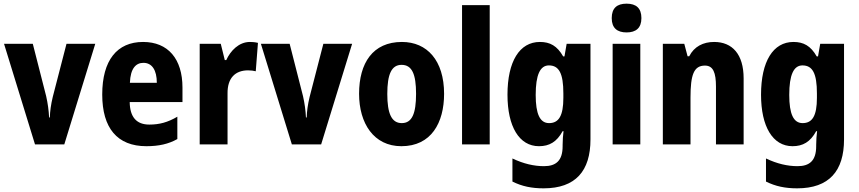

<svg xmlns="http://www.w3.org/2000/svg" viewBox="-20 -788 4687 1048"><path d="M171 0H331L500 -549H343L268 -259C258 -217 253 -181 252 -147H248C246 -186 241 -223 232 -263L159 -549H2Z M761 -559C619 -559 538 -459 538 -272C538 -89 620 10 779 10C847 10 900 -2 948 -29V-151C895 -120 850 -108 795 -108C725 -108 689 -149 688 -231H976V-310C976 -467 897 -559 761 -559ZM763 -445C810 -445 836 -405 836 -336H689C692 -415 722 -445 763 -445Z M1344 -559C1284 -559 1238 -511 1215 -460H1207L1185 -549H1070V0H1222V-278C1221 -363 1265 -404 1334 -404C1349 -404 1366 -402 1376 -399L1388 -554C1372 -558 1357 -559 1344 -559Z M1573 0H1733L1902 -549H1745L1670 -259C1660 -217 1655 -181 1654 -147H1650C1648 -186 1643 -223 1634 -263L1561 -549H1404Z M2404 -276C2404 -458 2311 -559 2174 -559C2015 -559 1940 -444 1940 -276C1940 -115 2020 10 2171 10C2334 10 2404 -118 2404 -276ZM2094 -275C2094 -383 2117 -434 2172 -434C2229 -434 2251 -383 2251 -276C2251 -168 2229 -116 2173 -116C2117 -116 2094 -169 2094 -275Z M2653 0V-760H2502V0Z M2927 -559C2816 -559 2750 -453 2750 -271C2750 -97 2814 10 2922 10C2978 10 3019 -13 3051 -72H3056C3053 -50 3051 -21 3051 3V10C3051 89 3015 119 2949 119C2895 119 2838 106 2777 77V203C2829 229 2882 240 2947 240C3122 240 3203 145 3203 -27V-549H3073L3061 -480H3054C3021 -538 2982 -559 2927 -559ZM2976 -431C3031 -431 3055 -388 3055 -278V-254C3055 -156 3030 -116 2977 -116C2927 -116 2904 -166 2904 -270C2904 -379 2928 -431 2976 -431Z M3400 -768C3348 -768 3319 -744 3319 -689C3319 -635 3349 -611 3400 -611C3451 -611 3481 -635 3481 -689C3481 -743 3453 -768 3400 -768ZM3475 -549H3324V0H3475Z M3878 -559C3818 -559 3769 -534 3742 -481H3733L3715 -549H3598V0H3749V-256C3749 -380 3767 -430 3828 -430C3873 -430 3888 -391 3888 -315V0H4039V-360C4039 -492 3977 -559 3878 -559Z M4311 -559C4200 -559 4134 -453 4134 -271C4134 -97 4198 10 4306 10C4362 10 4403 -13 4435 -72H4440C4437 -50 4435 -21 4435 3V10C4435 89 4399 119 4333 119C4279 119 4222 106 4161 77V203C4213 229 4266 240 4331 240C4506 240 4587 145 4587 -27V-549H4457L4445 -480H4438C4405 -538 4366 -559 4311 -559ZM4360 -431C4415 -431 4439 -388 4439 -278V-254C4439 -156 4414 -116 4361 -116C4311 -116 4288 -166 4288 -270C4288 -379 4312 -431 4360 -431Z"/></svg>

Font: Noto Sans Gurmukhi Condensed ExtraBold
Style: Regular
Weight: 800
Width: 3
Designer: Jelle Bosma - Monotype Design Team
Foundry: Monotype Imaging Inc.
Version: Version 2.004